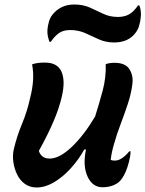

<svg xmlns="http://www.w3.org/2000/svg" viewBox="-20 -820 644 850"><path d="M122 -535Q143 -543 179 -543Q234 -543 252 -503Q270 -463 254 -394Q243 -344 217.5 -284Q192 -224 152 -152Q163 -118 200 -118Q243 -118 297 -169Q351 -220 401 -304Q420 -364 435 -420.5Q450 -477 448 -536Q465 -542 486 -542Q536 -542 553.5 -513Q571 -484 566 -448Q561 -406 546 -360.5Q531 -315 514 -270.5Q497 -226 485 -183Q479 -163 475.5 -146Q472 -129 470 -112Q478 -109 488 -109Q505 -109 522 -121Q539 -133 552 -150H558Q558 -131 551 -104Q544 -77 537 -61Q530 -45 521 -31Q508 -11 485 -1Q462 9 434 9Q390 9 368 -37.5Q346 -84 360 -155Q360 -157 361 -158H353Q328 -113 293 -74.5Q258 -36 219 -13Q180 10 142 10Q112 10 90 -6Q68 -22 55.5 -48Q43 -74 39 -103.5Q35 -133 41 -159Q55 -218 78 -273Q101 -328 114 -389Q135 -471 122 -535ZM502 -745Q531 -745 551.5 -756.5Q572 -768 591 -796H597Q601 -786 603 -772Q605 -758 603 -743Q602 -727 595.5 -704.5Q589 -682 569 -662Q538 -632 485 -632Q448 -632 417.5 -646Q387 -660 357 -673.5Q327 -687 291 -687Q260 -687 241 -673.5Q222 -660 205 -635H199Q195 -646 192 -659Q189 -672 190 -688Q191 -704 197 -725.5Q203 -747 222 -766Q238 -782 259.5 -791Q281 -800 309 -800Q348 -800 378 -786.5Q408 -773 437 -759Q466 -745 502 -745Z"/></svg>

Font: Recursive Mn Csl St SmB
Style: Italic
Weight: 600
Italic angle: -15°
Monospace: yes
Version: Version 1.079;hotconv 1.0.112;makeotfexe 2.5.65598; ttfautoh